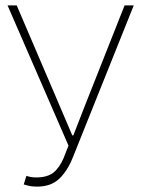

<svg xmlns="http://www.w3.org/2000/svg" viewBox="-20 -680 522 712"><path d="M118 12Q102 12 91.5 10Q81 8 68 4L78 -28Q86 -25 95 -23.5Q104 -22 114 -22Q155 -22 177.5 -39.5Q200 -57 216 -94L234 -140L8 -660H42L202 -286L248 -178H252L294 -286L442 -660H476L250 -96Q230 -46 199.5 -17Q169 12 118 12Z"/></svg>

Font: Source Sans 3 VF
Style: Regular
Weight: 200
Designer: Paul D. Hunt
Foundry: Adobe
Version: Version 3.046;hotconv 1.0.118;makeotfexe 2.5.65603